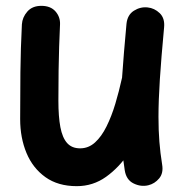

<svg xmlns="http://www.w3.org/2000/svg" viewBox="-20 -573 629 657"><path d="M541.5 -479Q544.6 -510.5 526.6 -527.9Q508.5 -545.3 485.1 -547.6Q460.4 -550.3 438.2 -536.3Q415.9 -522.2 412.8 -491.2Q403.1 -386.7 397.9 -310.3Q392.8 -233.9 392.8 -173.1Q392.8 -122.1 396.3 -78.1Q399.8 -34.2 406.9 10Q412.1 42.5 437.1 54.7Q462 67 487.4 61Q509.4 55.7 524.6 37.5Q539.8 19.4 534.8 -10.1Q528.4 -49.4 525.4 -88Q522.3 -126.6 522.3 -173.1Q522.3 -228.6 527 -301.6Q531.7 -374.5 541.5 -479ZM515.7 -268.2Q522.2 -294.4 511.4 -317.6Q500.6 -340.7 477.2 -347.2Q449.2 -355.1 425.8 -342.5Q402.3 -329.8 397.3 -305.7Q387.3 -260.4 374.5 -217.5Q361.6 -174.7 344.5 -140.3Q327.5 -105.8 305.2 -85.6Q283 -65.4 254 -65.4Q226 -65.4 209.7 -83.5Q193.5 -101.6 186.6 -137.9Q179.8 -174.2 179.8 -228.3Q179.8 -287.2 180.5 -331.5Q181.2 -375.7 182.4 -413.5Q183.7 -451.2 185.4 -489.6Q186.5 -514.8 169.9 -533.9Q153.2 -553 121.5 -553Q90.6 -553 73.5 -533.4Q56.4 -513.8 54.9 -489.5Q50.7 -407.3 49.8 -325.4Q49 -243.5 49 -165.3Q49 -101.7 70.6 -49.6Q92.3 2.4 135.5 33.2Q178.7 64 242.7 64Q298.3 64 343 32Q387.7 0 421.6 -50.6Q455.6 -101.2 479.1 -159.1Q502.7 -216.9 515.7 -268.2Z"/></svg>

Font: Mikhak VF
Style: Regular
Weight: 100
Designer: Amin Abedi
Version: Version 3.001